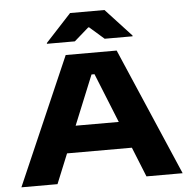

<svg xmlns="http://www.w3.org/2000/svg" viewBox="-57 -902 945 959"><g transform="rotate(-5 415.5 -423.0)"><path d="M11.5 0 289.5 -639H545L820 0H638.5L424.5 -531H409.5L192.5 0ZM216.5 -149V-283H614V-149ZM329.5 -846H502L630.5 -707V-703H490.5L418 -766.5H413.5L341 -703H201V-707Z"/></g></svg>

Font: Anek Latin Expanded
Style: Bold
Weight: 700
Width: 7
Designer: Yesha Goshar
Foundry: Ek Type
Version: Version 1.003